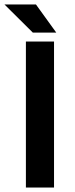

<svg xmlns="http://www.w3.org/2000/svg" viewBox="-26 -840 338 860"><path d="M216 0V-654H90V0ZM226 -694 135 -820H-6L121 -694Z"/></svg>

Font: Falling Sky
Style: Med
Weight: 500
Designer: Paul D. Hunt
Foundry: Adobe Systems Incorporated
Version: Version 1.02